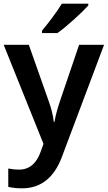

<svg xmlns="http://www.w3.org/2000/svg" viewBox="-20 -786 587 1046"><path d="M461 -756V-766H317C290 -721 240 -656 209 -619V-606H293C343 -641 428 -719 461 -756ZM0 -542 217 -2 201 42C181 97 146 138 84 138C61 138 39 135 25 132V232C43 236 67 240 100 240C204 240 275 180 316 72L547 -542H411L307 -236C294 -197 282 -156 277 -122H273C269 -160 259 -197 245 -236L137 -542Z"/></svg>

Font: Noto Sans Bengali UI SemiBold
Style: Regular
Weight: 600
Designer: Jelle Bosma - Monotype Design Team
Foundry: Monotype Imaging Inc.
Version: Version 2.003